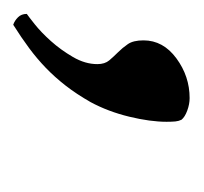

<svg xmlns="http://www.w3.org/2000/svg" viewBox="-58 -148 300 283"><g transform="rotate(90 91.5 -6.0)"><path d="M-30 104Q-30 112 -25 117Q-20 122 -14 124Q5 112 20.5 100.5Q36 89 49.5 76Q63 63 75.5 47Q88 31 100 10Q114 -16 121.5 -47Q129 -78 129 -102Q129 -110 128.5 -115Q128 -120 126 -124Q122 -129 112.5 -132.5Q103 -136 94 -136Q62 -136 35.5 -116.5Q9 -97 9 -68Q9 -53 14.5 -45Q20 -37 26.5 -30.5Q33 -24 38.5 -17.5Q44 -11 44 0Q44 18 33.5 36Q23 54 10 68.5Q-3 83 -15 92.5Q-27 102 -30 104Z"/></g></svg>

Font: Vermiglione
Style: Italic
Weight: 400
Italic angle: -11°
Version: Version 1.105